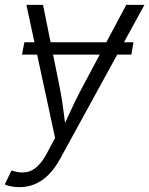

<svg xmlns="http://www.w3.org/2000/svg" viewBox="-30 -566 618 794"><path d="M522 -391.1 513.2 -340.3H61L70.8 -391.1ZM-10.3 196.8 17.6 139.2 24.4 141.1Q52.7 149.9 77.4 146.2Q102.1 142.6 124 122.6Q146 102.5 166 64L197.8 4.4L79.1 -545.9H147.9L217.3 -202.6Q226.6 -156.2 232.2 -109.9Q237.8 -63.5 244.1 -19H220.7Q242.2 -63.5 263.2 -109.9Q284.2 -156.2 309.1 -202.6L492.2 -545.9H567.4L219.7 88.9Q198.2 128.9 172.1 155.3Q146 181.6 115.7 194.8Q85.4 208 50.8 208Q31.7 208 15.6 204.6Q-0.5 201.2 -10.3 196.8Z"/></svg>

Font: Inter Light
Style: Italic
Weight: 300
Italic angle: -9.3988°
Designer: Rasmus Andersson
Foundry: rsms
Version: Version 4.001;git-66647c0bb